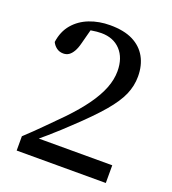

<svg xmlns="http://www.w3.org/2000/svg" viewBox="-123 -753 756 846"><g transform="rotate(20 255.0 -330.0)"><path d="M51 0V-67Q92 -105 129.5 -143Q167 -181 201 -215Q252 -268 284.5 -313.5Q317 -359 333 -400Q349 -441 349 -480Q349 -542 315.5 -578Q282 -614 225 -614Q205 -614 178.5 -609.5Q152 -605 125 -594L181 -629L158 -542Q152 -518 143 -502.5Q134 -487 123 -479.5Q112 -472 97 -472Q79 -472 65.5 -482Q52 -492 45 -507Q52 -558 81 -592Q110 -626 154 -643Q198 -660 250 -660Q315 -660 357 -639Q399 -618 420.5 -579.5Q442 -541 442 -489Q442 -445 424 -403.5Q406 -362 362.5 -311Q319 -260 243 -189Q225 -172 203.5 -152Q182 -132 157.5 -111Q133 -90 107 -68L119 -108V-83H469V0Z"/></g></svg>

Font: Source Serif 4 18pt
Style: Regular
Weight: 400
Designer: Frank Grießhammer
Foundry: Adobe Systems Incorporated
Version: Version 4.004;hotconv 1.0.116;makeotfexe 2.5.65601